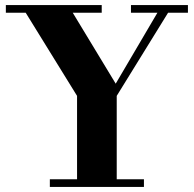

<svg xmlns="http://www.w3.org/2000/svg" viewBox="-20 -735 762 755"><path d="M176 0V-30H283V-358L81 -685H3V-715H380V-685H266L435 -406L599 -685H495V-715H719V-685H641L439 -358V-30H546V0Z"/></svg>

Font: Justus
Style: Bold
Weight: 700
Version: Version 001.001